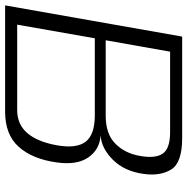

<svg xmlns="http://www.w3.org/2000/svg" viewBox="-14 -704 715 732"><g transform="rotate(90 343.0 -337.5)"><path d="M-3 0H402.5Q490 0 536.2 -51.8Q582.5 -103.5 595.5 -195Q607 -273 576.8 -317Q546.5 -361 492 -364Q542 -367 585.8 -411Q629.5 -455 639.5 -528Q648.5 -591 622.8 -633Q597 -675 503.5 -675H116ZM70.5 -46 122.5 -342H415.5Q490 -342 516.8 -307Q543.5 -272 530.5 -198Q517.5 -124 484.2 -85Q451 -46 396 -46ZM130 -383.5 173.5 -629H480.5Q543 -629 562.2 -600.8Q581.5 -572.5 571 -514.5Q561.5 -457.5 524.5 -420.5Q487.5 -383.5 418 -383.5Z"/></g></svg>

Font: Anybody SemiExpanded Light
Style: Italic
Weight: 300
Width: 6
Italic angle: -10°
Version: Version 1.113;gftools[0.9.25]